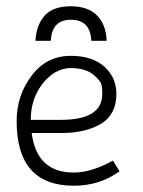

<svg xmlns="http://www.w3.org/2000/svg" viewBox="-20 -584 457 612"><path d="M206 -521Q145 -521 142 -454H93Q95 -502 122 -534Q149 -564 206 -564Q260 -564 289 -535Q318 -506 320 -454H271Q268 -521 206 -521ZM215 -34Q271 -34 340 -72L361 -38Q298 8 215 8Q33 8 33 -198Q33 -280 81 -343Q128 -406 206 -406Q303 -406 340 -336Q351 -311 351 -285Q351 -219 302 -189.5Q253 -160 175 -160H81Q97 -34 215 -34ZM175 -202Q306 -202 306 -285Q306 -311 301 -320.5Q296 -330 278 -346Q251 -367 206 -367Q154 -367 114 -315Q78 -267 78 -202Z"/></svg>

Font: Bhavuka
Style: Regular
Weight: 400
Version: 2.94.0; ttfautohint (v1.2) -l 7 -r 28 -G 50 -x 13 -D deva -f